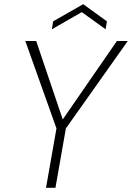

<svg xmlns="http://www.w3.org/2000/svg" viewBox="-20 -898 631 918"><path d="M250 -284 101 -702H153L280 -327L539 -702H591L295 -284L245 0H200ZM491 -796 485 -758 371 -840 228 -758 234 -796 378 -878Z"/></svg>

Font: Poppins ExtraLight
Style: Italic
Weight: 275
Italic angle: -10°
Designer: Ninad Kale (Devanagari), Jonny Pinhorn (Latin)
Foundry: Indian Type Foundry
Version: Version 3.200;PS 1.000;hotconv 16.6.54;makeotf.lib2.5.65590